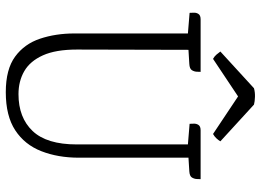

<svg xmlns="http://www.w3.org/2000/svg" viewBox="-142 -766 923 680"><g transform="rotate(90 320.0 -426.5)"><path d="M442 -675H615Q615 -670 614.5 -661Q614 -652 609 -644Q604 -636 587 -635L539 -632V-244Q539 -170 516 -111Q493 -52 442 -18.5Q391 15 307 15Q226 15 181 -18Q136 -51 117.5 -106.5Q99 -162 99 -228V-630L26 -636Q26 -641 25.5 -650.5Q25 -660 30 -667.5Q35 -675 49 -675H235Q235 -670 234.5 -661Q234 -652 229 -644Q224 -636 207 -635L157 -632L156 -237Q156 -162 176.5 -116.5Q197 -71 232.5 -50.5Q268 -30 314 -30Q397 -30 444.5 -80Q492 -130 492 -236V-630L419 -636Q419 -641 418.5 -650.5Q418 -660 423 -667.5Q428 -675 442 -675ZM351 -864 481 -745Q477 -738 470.5 -731Q464 -724 455 -719L299 -823H345L189 -719Q180 -724 174 -731Q168 -738 163 -745L293 -864Q307 -868 323.5 -867.5Q340 -867 351 -864Z"/></g></svg>

Font: Karma Variable Light
Style: Regular
Weight: 300
Designer: Joana Correia
Foundry: Indian Type Foundry
Version: Version 3.000